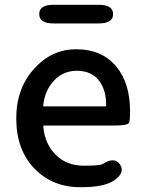

<svg xmlns="http://www.w3.org/2000/svg" viewBox="-20 -770 605 803"><path d="M316 13Q201 13 126 -63Q48 -142 48 -275Q48 -403 126 -486Q198 -564 299 -564Q406 -564 466 -492Q524 -423 524 -304Q524 -273 521 -259Q518 -245 462 -245H166Q161 -245 161 -240Q168 -167 213.5 -122Q259 -77 331 -77Q399 -77 409 -84Q459 -116 482 -82Q505 -47 455 -14Q415 13 316 13ZM161 -330Q160 -325 165 -325H419Q424 -325 424 -330Q424 -396 392.5 -435Q361 -474 301 -474Q247 -474 209 -436Q168 -395 161 -330ZM204 -672Q144 -672 144 -711Q144 -750 204 -750H393Q453 -750 453 -711Q453 -672 393 -672Z"/></svg>

Font: Resource Han Rounded KR Medium
Style: Regular
Weight: 500
Designer: Cyano Hao (round all glyphs); Ryoko NISHIZUKA 西塚涼子 (kana, bopomofo & ideographs); Paul D. Hunt (Latin, Greek & Cyrillic)
Foundry: Cyano Hao
Version: 0.990